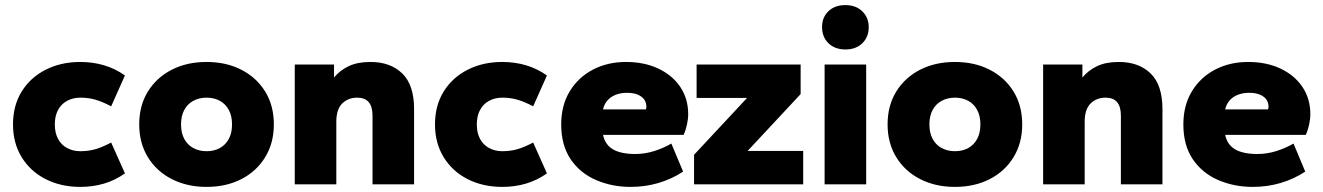

<svg xmlns="http://www.w3.org/2000/svg" viewBox="-20 -723 5190 753"><path d="M295 10Q219 10 159 -20.5Q99 -51 65 -106.5Q31 -162 31 -235Q31 -309 65 -364Q99 -419 159 -449.5Q219 -480 295 -480Q344 -480 388 -467Q432 -454 470 -427L416 -306Q382 -324 354.5 -332Q327 -340 295 -340Q266 -340 243 -327.5Q220 -315 207.5 -291.5Q195 -268 195 -235Q195 -202 207.5 -178.5Q220 -155 243 -142.5Q266 -130 295 -130Q327 -130 354.5 -138Q382 -146 416 -164L470 -43Q432 -16 388 -3Q344 10 295 10Z M790 10Q714 10 654 -20.5Q594 -51 560 -106.5Q526 -162 526 -235Q526 -309 560 -364Q594 -419 653.5 -449.5Q713 -480 790 -480Q867 -480 926.5 -449.5Q986 -419 1020 -364Q1054 -309 1054 -235Q1054 -162 1020 -106.5Q986 -51 926.5 -20.5Q867 10 790 10ZM790 -130Q820 -130 842.5 -142.5Q865 -155 877.5 -178.5Q890 -202 890 -235Q890 -268 877.5 -291.5Q865 -315 842.5 -327.5Q820 -340 790 -340Q761 -340 738 -327.5Q715 -315 702.5 -291.5Q690 -268 690 -235Q690 -202 702.5 -178.5Q715 -155 738 -142.5Q761 -130 790 -130Z M1136 0V-470H1290V-419Q1313 -447 1347.5 -463.5Q1382 -480 1433 -480Q1511 -480 1557.5 -435Q1604 -390 1604 -295V0H1441V-269Q1441 -305 1426 -322.5Q1411 -340 1381 -340Q1345 -340 1322 -317Q1299 -294 1299 -246V0Z M1950 10Q1874 10 1814 -20.5Q1754 -51 1720 -106.5Q1686 -162 1686 -235Q1686 -309 1720 -364Q1754 -419 1814 -449.5Q1874 -480 1950 -480Q1999 -480 2043 -467Q2087 -454 2125 -427L2071 -306Q2037 -324 2009.5 -332Q1982 -340 1950 -340Q1921 -340 1898 -327.5Q1875 -315 1862.5 -291.5Q1850 -268 1850 -235Q1850 -202 1862.5 -178.5Q1875 -155 1898 -142.5Q1921 -130 1950 -130Q1982 -130 2009.5 -138Q2037 -146 2071 -164L2125 -43Q2087 -16 2043 -3Q1999 10 1950 10Z M2453 10Q2380 10 2317.5 -17Q2255 -44 2218 -98.5Q2181 -153 2181 -235Q2181 -310 2214.5 -365Q2248 -420 2305.5 -450Q2363 -480 2435 -480Q2507 -480 2562 -454Q2617 -428 2648 -382Q2679 -336 2679 -275Q2679 -256 2674 -233.5Q2669 -211 2661 -194H2345Q2350 -169 2365.5 -152Q2381 -135 2408 -127Q2435 -119 2471 -119Q2509 -119 2545.5 -130.5Q2582 -142 2613 -160L2659 -50Q2615 -21 2563 -5.5Q2511 10 2453 10ZM2345 -294H2513Q2514 -297 2514.5 -299.5Q2515 -302 2515 -304Q2515 -320 2507 -332Q2499 -344 2482 -351.5Q2465 -359 2439 -359Q2414 -359 2394 -351Q2374 -343 2361.5 -328Q2349 -313 2345 -294Z M2702 0V-116L2910 -339H2712V-470H3120V-354L2912 -131H3130V0Z M3214 0V-470H3377V0ZM3296 -529Q3254 -529 3229 -553.5Q3204 -578 3204 -617Q3204 -655 3229 -679Q3254 -703 3295 -703Q3337 -703 3362 -678.5Q3387 -654 3387 -616Q3387 -578 3362 -553.5Q3337 -529 3296 -529Z M3725 10Q3649 10 3589 -20.5Q3529 -51 3495 -106.5Q3461 -162 3461 -235Q3461 -309 3495 -364Q3529 -419 3588.5 -449.5Q3648 -480 3725 -480Q3802 -480 3861.5 -449.5Q3921 -419 3955 -364Q3989 -309 3989 -235Q3989 -162 3955 -106.5Q3921 -51 3861.5 -20.5Q3802 10 3725 10ZM3725 -130Q3755 -130 3777.5 -142.5Q3800 -155 3812.5 -178.5Q3825 -202 3825 -235Q3825 -268 3812.5 -291.5Q3800 -315 3777.5 -327.5Q3755 -340 3725 -340Q3696 -340 3673 -327.5Q3650 -315 3637.5 -291.5Q3625 -268 3625 -235Q3625 -202 3637.5 -178.5Q3650 -155 3673 -142.5Q3696 -130 3725 -130Z M4071 0V-470H4225V-419Q4248 -447 4282.5 -463.5Q4317 -480 4368 -480Q4446 -480 4492.5 -435Q4539 -390 4539 -295V0H4376V-269Q4376 -305 4361 -322.5Q4346 -340 4316 -340Q4280 -340 4257 -317Q4234 -294 4234 -246V0Z M4893 10Q4820 10 4757.5 -17Q4695 -44 4658 -98.5Q4621 -153 4621 -235Q4621 -310 4654.5 -365Q4688 -420 4745.5 -450Q4803 -480 4875 -480Q4947 -480 5002 -454Q5057 -428 5088 -382Q5119 -336 5119 -275Q5119 -256 5114 -233.5Q5109 -211 5101 -194H4785Q4790 -169 4805.5 -152Q4821 -135 4848 -127Q4875 -119 4911 -119Q4949 -119 4985.5 -130.5Q5022 -142 5053 -160L5099 -50Q5055 -21 5003 -5.5Q4951 10 4893 10ZM4785 -294H4953Q4954 -297 4954.5 -299.5Q4955 -302 4955 -304Q4955 -320 4947 -332Q4939 -344 4922 -351.5Q4905 -359 4879 -359Q4854 -359 4834 -351Q4814 -343 4801.5 -328Q4789 -313 4785 -294Z"/></svg>

Font: Gantari ExtraBold
Style: Regular
Weight: 800
Version: Version 1.000